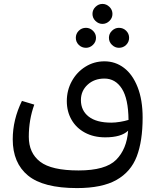

<svg xmlns="http://www.w3.org/2000/svg" viewBox="-20 -701 803 980"><path d="M708 -101Q708 19 678 97.5Q648 176 574.5 217.5Q501 259 373 259Q201 259 123 195Q45 131 45 10Q45 -90 92 -186L155 -167Q127 -90 127 -3Q127 80 185 124.5Q243 169 381 169Q519 169 573 114.5Q627 60 634 -34Q599 0 517 0Q458 0 413.5 -24Q369 -48 345 -90Q321 -132 321 -185Q321 -240 346.5 -286.5Q372 -333 416 -360.5Q460 -388 513 -388Q569 -388 613 -354.5Q657 -321 682.5 -256Q708 -191 708 -101ZM548 -75Q568 -75 592.5 -79Q617 -83 636 -89Q635 -197 602 -248.5Q569 -300 513 -300Q461 -300 427 -268.5Q393 -237 393 -190Q393 -137 432.5 -106Q472 -75 548 -75ZM452 -630Q452 -651 467.5 -666Q483 -681 503 -681Q523 -681 538.5 -666Q554 -651 554 -630Q554 -609 538.5 -594Q523 -579 503 -579Q483 -579 467.5 -594Q452 -609 452 -630ZM367 -508Q367 -529 382 -544Q397 -559 419 -559Q439 -559 454.5 -544Q470 -529 470 -508Q470 -487 454.5 -472Q439 -457 419 -457Q397 -457 382 -472Q367 -487 367 -508ZM536 -508Q536 -529 551.5 -544Q567 -559 587 -559Q609 -559 624 -544Q639 -529 639 -508Q639 -487 624 -472Q609 -457 587 -457Q567 -457 551.5 -472Q536 -487 536 -508Z"/></svg>

Font: FiraGOUPP
Style: Medium
Weight: 400
Designer: bBox Type
Foundry: bBox Type GmbH
Version: Version 1.001